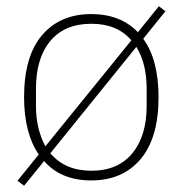

<svg xmlns="http://www.w3.org/2000/svg" viewBox="-20 -565 584 614"><path d="M36 13 104 -71Q81 -104 69 -150Q57 -196 57 -254Q57 -385 114.5 -452.5Q172 -520 272 -520Q365 -520 421 -462L488 -545L509 -529L438 -441Q487 -374 487 -254Q487 -124 429.5 -56Q372 12 272 12Q175 12 121 -50L57 29ZM272 -19Q357 -19 403 -74.5Q449 -130 449 -227V-281Q449 -362 416 -415L141 -75Q188 -19 272 -19ZM95 -227Q95 -188 103 -155.5Q111 -123 125 -97L400 -436Q355 -489 272 -489Q187 -489 141 -434Q95 -379 95 -281Z"/></svg>

Font: IBM Plex Sans Arabic ExtraLight
Style: Regular
Weight: 200
Designer: Mike Abbink, Paul van der Laan, Pieter van Rosmalen, Wael Morcos, Khajak Apelian
Foundry: Bold Monday
Version: Version 1.1